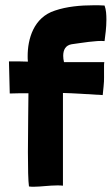

<svg xmlns="http://www.w3.org/2000/svg" viewBox="-20 -709 424 729"><path d="M90 -1C96 0 102 0 109 0C135 0 167 -5 197 -5C204 -5 212 -5 219 -4V-356C260 -355 302 -352 370 -348C376 -406 375 -397 375 -438C375 -446 375 -452 375 -458C375 -463 375 -468 376 -473H223C221 -481 220 -490 220 -497C220 -520 229 -537 252 -541C290 -546 346 -556 377 -553C380 -575 384 -605 384 -634C384 -653 383 -672 377 -688C364 -689 350 -689 336 -689C285 -689 233 -684 189 -669C107 -643 85 -560 85 -496C85 -489 85 -482 86 -475C65 -476 42 -476 14 -476L17 -354C44 -355 67 -355 88 -355C88 -320 86 -218 86 -131C86 -72 87 -21 90 -1Z"/></svg>

Font: HEYCLAY
Style: Regular
Weight: 400
Designer: Marcelo Magalhaes
Foundry: Marcelo Magalhães
Version: Version 1.300;hotconv 1.0.109;makeotfexe 2.5.65596